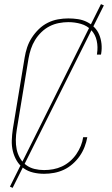

<svg xmlns="http://www.w3.org/2000/svg" viewBox="-20 -832 540 928"><path d="M193 8Q166 8 140.5 2Q115 -4 94.5 -18.5Q74 -33 61 -55Q48 -77 42 -102Q36 -127 37 -154Q38 -181 42 -208L99 -553Q103 -578 111 -602.5Q119 -627 133.5 -649.5Q148 -672 167.5 -691Q187 -710 211 -722Q235 -734 260.5 -738.5Q286 -743 310 -743Q334 -743 357 -739.5Q380 -736 400 -726Q420 -716 435.5 -700.5Q451 -685 459.5 -664.5Q468 -644 470.5 -620.5Q473 -597 469 -573Q469 -572 468.5 -571Q468 -570 468 -568H448Q449 -569 449 -570.5Q449 -572 449 -573Q454 -605 447.5 -635Q441 -665 421 -686.5Q401 -708 371.5 -716.5Q342 -725 310 -725Q288 -725 264.5 -720.5Q241 -716 219.5 -705Q198 -694 180 -676.5Q162 -659 149.5 -638.5Q137 -618 129.5 -595.5Q122 -573 118 -550L61 -205Q57 -181 56.5 -157Q56 -133 60.5 -110.5Q65 -88 76.5 -68Q88 -48 106 -34.5Q124 -21 146.5 -15.5Q169 -10 193 -10Q215 -10 237 -14Q259 -18 279.5 -27.5Q300 -37 318 -52.5Q336 -68 349 -87Q362 -106 370.5 -127Q379 -148 382 -169H402Q398 -146 389 -122.5Q380 -99 365.5 -78Q351 -57 331 -39.5Q311 -22 288.5 -11.5Q266 -1 241.5 3.5Q217 8 193 8ZM41 76 28 70 468 -812 482 -806Z"/></svg>

Font: Iosevka SS04 Thin Oblique
Style: Regular
Weight: 100
Italic angle: -9°
Monospace: yes
Designer: Belleve Invis
Foundry: Belleve Invis
Version: Version 19.0.0; ttfautohint (v1.8.4)